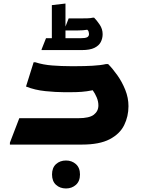

<svg xmlns="http://www.w3.org/2000/svg" viewBox="-20 -817 800 1085"><path d="M36 -11 89 -149H422Q485 -149 510.5 -169Q536 -189 536 -221Q536 -244 526.5 -266.5Q517 -289 504 -307Q469 -300 440.5 -298Q412 -296 380 -296H341Q296 -296 236.5 -302Q177 -308 127 -328L170 -465H180Q223 -451 275.5 -447Q328 -443 378 -443H410Q458 -443 503.5 -445.5Q549 -448 579 -455H591Q616 -430 643 -392Q670 -354 688 -309Q706 -264 706 -217Q706 -159 681.5 -109.5Q657 -60 599.5 -30Q542 0 444 0H36ZM274 169Q274 131 296.5 110.5Q319 90 353 90Q386 90 409 110.5Q432 131 432 169Q432 207 409 227.5Q386 248 353 248Q319 248 296.5 227.5Q274 207 274 169ZM560 -624Q560 -600 549.5 -579.5Q539 -559 513.5 -546.5Q488 -534 442 -534H215V-538L240 -601H273V-788L350 -797V-667L368 -713H435Q455 -713 473.5 -713.5Q492 -714 504 -717H512Q527 -702 543.5 -677.5Q560 -653 560 -624ZM421 -645H350V-601H434Q462 -601 472.5 -606.5Q483 -612 483 -625Q483 -630 481 -637.5Q479 -645 473 -649Q451 -645 421 -645Z"/></svg>

Font: Kufam
Style: Bold Italic
Weight: 700
Italic angle: -11°
Designer: Artur Schmal
Foundry: Original Type
Version: Version 1.301; ttfautohint (v1.8.3)